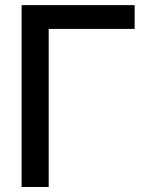

<svg xmlns="http://www.w3.org/2000/svg" viewBox="-20 -748 582 768"><path d="M518.6 -632.3V-727.5H66.4V0H174.8V-632.3Z"/></svg>

Font: Inteeer Medium
Style: Regular
Weight: 500
Designer: Rasmus Andersson
Foundry: rsms
Version: Version 4.001;Glyphs 3.4 (3402)